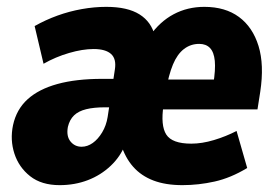

<svg xmlns="http://www.w3.org/2000/svg" viewBox="-20 -529 803 560"><path d="M154 11Q101 11 68 -15Q35 -41 22 -81Q9 -121 18 -164Q28 -210 60.5 -239.5Q93 -269 147.5 -284Q202 -299 278 -299H330L318 -216H286Q254 -216 231.5 -210.5Q209 -205 196 -192.5Q183 -180 178 -159Q173 -132 185.5 -116.5Q198 -101 218 -101Q235 -101 250.5 -112Q266 -123 278 -143Q290 -163 294 -188L315 -326Q320 -357 304 -371.5Q288 -386 253 -386Q221 -386 181.5 -374.5Q142 -363 107 -343L81 -453Q113 -471 147.5 -483.5Q182 -496 218.5 -502.5Q255 -509 290 -509Q352 -509 387 -487Q422 -465 432 -423H416Q446 -466 486.5 -487.5Q527 -509 576 -509Q637 -509 677 -479.5Q717 -450 734 -395Q751 -340 739 -261L731 -210H437L450 -297H618L602 -283Q609 -326 606.5 -351.5Q604 -377 592.5 -389Q581 -401 561 -401Q536 -401 516.5 -386Q497 -371 484.5 -341Q472 -311 463 -261L457 -222Q448 -163 465 -136.5Q482 -110 538 -110Q569 -110 604 -120.5Q639 -131 670 -147L701 -39Q653 -10 606 0.5Q559 11 512 11Q463 11 427.5 -2.5Q392 -16 368.5 -42.5Q345 -69 333 -108H345Q332 -73 303 -45.5Q274 -18 236 -3.5Q198 11 154 11Z"/></svg>

Font: Nunito Sans 10pt Condensed Black
Style: Italic
Weight: 900
Width: 3
Italic angle: -9°
Designer: Vernon Adams
Foundry: Vernon Adams
Version: Version 3.101;gftools[0.9.27]